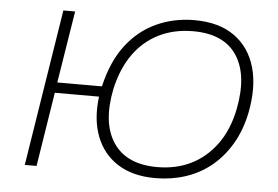

<svg xmlns="http://www.w3.org/2000/svg" viewBox="-51 -783 1248 861"><g transform="rotate(5 573.0 -352.5)"><path d="M677 8Q575 8 507.5 -35Q440 -78 410.5 -155Q381 -232 394 -334H195L142 0H89L201 -705H254L202 -381H403Q429 -494 484.5 -567Q540 -640 619 -676.5Q698 -713 791 -713Q902 -713 971.5 -663Q1041 -613 1066 -525Q1091 -437 1068 -320Q1051 -238 1014 -176.5Q977 -115 926 -74Q875 -33 811.5 -12.5Q748 8 677 8ZM681 -42Q765 -42 832.5 -75Q900 -108 947.5 -173Q995 -238 1014 -333Q1044 -487 986 -575Q928 -663 789 -663Q705 -663 637 -630Q569 -597 522.5 -532.5Q476 -468 455 -373Q424 -219 483.5 -130.5Q543 -42 681 -42Z"/></g></svg>

Font: Nunito Sans 7pt SemiExpanded ExtraLight
Style: Italic
Weight: 250
Width: 6
Italic angle: -9°
Designer: Vernon Adams
Foundry: Vernon Adams
Version: Version 3.101;gftools[0.9.27]